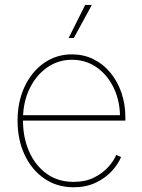

<svg xmlns="http://www.w3.org/2000/svg" viewBox="-20 -770 592 800"><path d="M286.6 10.3Q217.3 10.3 164.6 -26.1Q111.8 -62.5 82.5 -125.2Q53.2 -188 53.2 -267.1Q53.2 -346.2 82.5 -408.7Q111.8 -471.2 163.1 -507.3Q214.4 -543.5 279.8 -543.5Q328.1 -543.5 368.7 -523.7Q409.2 -503.9 439.2 -468Q469.2 -432.1 485.8 -384.3Q502.4 -336.4 502.4 -279.8V-267.6H64.9V-290H489.3L480 -282.2Q480 -349.6 453.9 -403.8Q427.7 -458 382.6 -489.5Q337.4 -521 279.8 -521Q222.2 -521 176 -488.5Q129.9 -456.1 102.8 -399.7Q75.7 -343.3 75.7 -271V-269Q75.7 -197.3 101.1 -139.2Q126.5 -81.1 173.8 -46.6Q221.2 -12.2 286.6 -12.2Q335.4 -12.2 371.1 -29.8Q406.7 -47.4 430.4 -73.5Q454.1 -99.6 464.4 -124.5L484.4 -115.7Q472.2 -85.9 445.6 -56.9Q418.9 -27.8 378.9 -8.8Q338.9 10.3 286.6 10.3ZM266.1 -611.8 335 -749.5H362.8L287.6 -611.8Z"/></svg>

Font: Inter 20pt Thin
Style: Regular
Weight: 250
Version: Version 4.001;git-66647c0bb